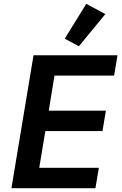

<svg xmlns="http://www.w3.org/2000/svg" viewBox="-20 -988 640 1008"><path d="M481 0 499 -107H186L218 -300H518L536 -407H236L266 -591H579L597 -698H156L40 0ZM533 -914 433 -968 320 -785 394 -745Z"/></svg>

Font: IBM Plex Mono SmBld
Style: Italic
Weight: 600
Italic angle: -9.5°
Monospace: yes
Designer: Mike Abbink, Paul van der Laan, Pieter van Rosmalen
Foundry: Bold Monday
Version: Version 2.004